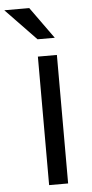

<svg xmlns="http://www.w3.org/2000/svg" viewBox="-109 -931 463 966"><g transform="rotate(-5 122.5 -448.0)"><path d="M99 -649H195V0H99ZM105 -736 -49 -896H77L192 -736Z"/></g></svg>

Font: Syne Med Modified
Style: Regular
Weight: 500
Designer: Lucas Descroix
Foundry: Bonjour Monde
Version: Version 2.200